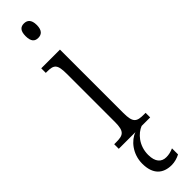

<svg xmlns="http://www.w3.org/2000/svg" viewBox="-340 -717 921 921"><g transform="rotate(-45 120.5 -256.0)"><path d="M122 -649C144 -649 161 -661 161 -698C161 -735 144 -747 122 -747C100 -747 85 -735 85 -698C85 -661 100 -649 122 -649ZM19 0H132C91 14 48 64 48 130C48 203 86 235 144 235C163 235 184 229 201 220V179C182 187 168 190 152 190C120 190 98 169 98 120C98 57 138 14 174 0H232V-31H221C172 -31 156 -40 156 -106V-536H29V-505H37C84 -505 97 -495 97 -430V-104C97 -40 80 -31 32 -31H19Z"/></g></svg>

Font: Noto Serif Lao ExtraCondensed Light
Style: Regular
Weight: 300
Width: 2
Designer: Monotype Design Team
Foundry: Monotype Imaging Inc.
Version: Version 2.003